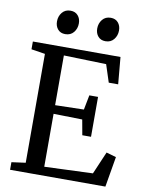

<svg xmlns="http://www.w3.org/2000/svg" viewBox="-101 -1024 830 1095"><g transform="rotate(10 314.0 -477.0)"><path d="M35 -44 116 -55V-685.5L36 -698V-743H543.5L557.5 -587H503L470 -688.5L224 -695.5V-407.5L390 -411.5L406.5 -496.5H457V-265.5H406.5L390.5 -354L224 -357.5V-51L504 -62L560 -192.5L617 -176L587 0H35ZM209.5 -816.5Q182.5 -816.5 167 -834.5Q151.5 -852.5 151.5 -880Q151.5 -910 169.2 -931.8Q187 -953.5 217 -953.5H218Q245 -953.5 260.8 -935.5Q276.5 -917.5 276.5 -890Q276.5 -860 258.8 -838.2Q241 -816.5 210.5 -816.5ZM442.5 -816.5Q415.5 -816.5 400 -834.5Q384.5 -852.5 384.5 -880Q384.5 -910 402.2 -931.8Q420 -953.5 450 -953.5H451Q478 -953.5 493.5 -935.5Q509 -917.5 509 -890Q509 -860 491.2 -838.2Q473.5 -816.5 443.5 -816.5Z"/></g></svg>

Font: Merriweather 12pt
Style: Regular
Weight: 400
Designer: Eben Sorkin
Foundry: Eben Sorkin
Version: Version 2.100